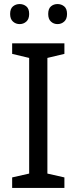

<svg xmlns="http://www.w3.org/2000/svg" viewBox="-20 -928 379 948"><path d="M298 0H40V-52L124 -71V-642L40 -662V-714H298V-662L214 -642V-71L298 -52ZM30 -859Q30 -885 44 -896.5Q58 -908 77 -908Q96 -908 110 -896.5Q124 -885 124 -859Q124 -834 110 -821.5Q96 -809 77 -809Q58 -809 44 -821.5Q30 -834 30 -859ZM218 -859Q218 -885 231.5 -896.5Q245 -908 264 -908Q283 -908 297 -896.5Q311 -885 311 -859Q311 -834 297 -821.5Q283 -809 264 -809Q245 -809 231.5 -821.5Q218 -834 218 -859Z"/></svg>

Font: Noto Sans Multani
Style: Regular
Weight: 400
Designer: Monotype Design Team
Foundry: Monotype Imaging Inc.
Version: Version 2.002; ttfautohint (v1.8.4.7-5d5b)